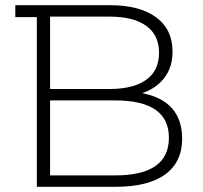

<svg xmlns="http://www.w3.org/2000/svg" viewBox="-20 -720 782 740"><path d="M528 -361Q682 -331 682 -185Q682 -96 617 -48Q552 0 424 0H122V-654H39V-700H404Q518 -700 581.5 -653.5Q645 -607 645 -521Q645 -461 613.5 -420Q582 -379 528 -361ZM402 -656H173V-377H402Q494 -377 543.5 -412.5Q593 -448 593 -517Q593 -585 543.5 -620.5Q494 -656 402 -656ZM424 -44Q631 -44 631 -189Q631 -333 424 -333H173V-44Z"/></svg>

Font: mBank Light
Style: Regular
Weight: 300
Designer: Julieta Ulanovsky
Foundry: Julieta Ulanovsky
Version: Version 7.200;PS 007.200;hotconv 1.0.88;makeotf.lib2.5.64775